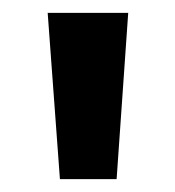

<svg xmlns="http://www.w3.org/2000/svg" viewBox="-20 -734 272 298"><path d="M179 -714 161 -456H73L54 -714Z"/></svg>

Font: Noto Sans Lao Looped UI Cond SmBd
Style: Regular
Weight: 600
Width: 3
Designer: Mark Frömberg, Ben Mitchell
Foundry: The Fontpad Ltd
Version: Version 1.001; ttfautohint (v1.8.4.7-5d5b)